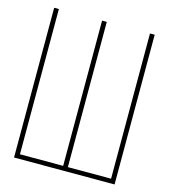

<svg xmlns="http://www.w3.org/2000/svg" viewBox="-106 -784 761 867"><g transform="rotate(15 275.0 -350.0)"><path d="M40 -700H62V-21H264V-700H286V-21H488V-700H510V0H40Z"/></g></svg>

Font: Bebas Neue Light
Style: Regular
Weight: 300
Designer: Ryoichi Tsunekawa
Foundry: Ryoichi Tsunekawa
Version: Version 001.003; ttfautohint (v1.5.65-e2d9)